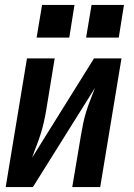

<svg xmlns="http://www.w3.org/2000/svg" viewBox="-20 -756 540 776"><path d="M3 0 89 -520H201L167 -312Q163 -288 157.5 -263.5Q152 -239 144.5 -215Q137 -191 127.5 -167Q118 -143 110 -119L360 -520H471L385 0H272L307 -208Q311 -232 316 -256.5Q321 -281 328.5 -305Q336 -329 345.5 -353Q355 -377 364 -401L113 0ZM460 -604H328L350 -736H481ZM260 -604H128L150 -736H281Z"/></svg>

Font: Iosevka SS04 Oblique
Style: Bold
Weight: 700
Italic angle: -9°
Monospace: yes
Designer: Belleve Invis
Foundry: Belleve Invis
Version: Version 19.0.0; ttfautohint (v1.8.4)